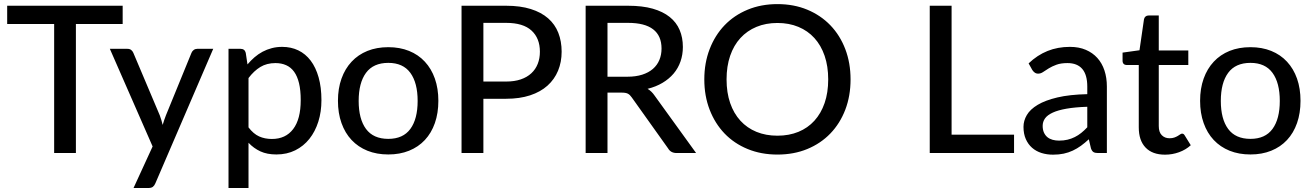

<svg xmlns="http://www.w3.org/2000/svg" viewBox="-20 -746 6400 936"><path d="M578 -629H350V0H244V-629H15V-718H578Z M1019.5 -508 737.5 147.5Q733 158.5 725.5 164.5Q718 170.5 703.5 170.5H631L724 -32L515.5 -508H600.5Q613 -508 620 -502Q627 -496 630 -488.5L759 -183.5Q763 -172 766.8 -160.2Q770.5 -148.5 773 -137Q776.5 -149 780.5 -160.8Q784.5 -172.5 789 -184L913.5 -488.5Q917 -497 924.5 -502.5Q932 -508 941.5 -508Z M1191.5 -125Q1215.5 -93.5 1243.2 -81Q1271 -68.5 1305.5 -68.5Q1372.5 -68.5 1409.2 -116.8Q1446 -165 1446 -257.5Q1446 -306 1437.8 -340.2Q1429.5 -374.5 1413.8 -396.2Q1398 -418 1375 -428.2Q1352 -438.5 1323 -438.5Q1280.5 -438.5 1249.2 -419.5Q1218 -400.5 1191.5 -365.5ZM1186.5 -432Q1202.5 -451 1220.8 -466.8Q1239 -482.5 1260 -493.8Q1281 -505 1304.8 -511.2Q1328.5 -517.5 1355.5 -517.5Q1399 -517.5 1434.2 -500.5Q1469.5 -483.5 1494.5 -450.5Q1519.5 -417.5 1533.2 -369Q1547 -320.5 1547 -257.5Q1547 -201 1531.8 -152.8Q1516.5 -104.5 1488.2 -69Q1460 -33.5 1419.2 -13.2Q1378.5 7 1327.5 7Q1282 7 1249.5 -8Q1217 -23 1191.5 -50V170.5H1094V-508H1152.5Q1173 -508 1178 -488.5Z M1873 -516Q1929 -516 1974.2 -497.8Q2019.5 -479.5 2051.2 -445.2Q2083 -411 2100 -362.8Q2117 -314.5 2117 -254.5Q2117 -194.5 2100 -146Q2083 -97.5 2051.2 -63.5Q2019.5 -29.5 1974.2 -11.2Q1929 7 1873 7Q1816.5 7 1771.2 -11.2Q1726 -29.5 1694 -63.5Q1662 -97.5 1644.8 -146Q1627.5 -194.5 1627.5 -254.5Q1627.5 -314.5 1644.8 -362.8Q1662 -411 1694 -445.2Q1726 -479.5 1771.2 -497.8Q1816.5 -516 1873 -516ZM1873 -69Q1945 -69 1980.5 -117.5Q2016 -166 2016 -254Q2016 -342 1980.5 -390.8Q1945 -439.5 1873 -439.5Q1800 -439.5 1764.2 -390.8Q1728.5 -342 1728.5 -254Q1728.5 -166 1764.2 -117.5Q1800 -69 1873 -69Z M2447.5 -348.5Q2488 -348.5 2518.8 -359Q2549.5 -369.5 2570.2 -388.8Q2591 -408 2601.5 -434.8Q2612 -461.5 2612 -494Q2612 -559.5 2571.2 -597Q2530.5 -634.5 2447.5 -634.5H2336.5V-348.5ZM2447.5 -718Q2516.5 -718 2567.5 -702Q2618.5 -686 2652 -656.8Q2685.5 -627.5 2701.8 -586Q2718 -544.5 2718 -494Q2718 -443.5 2700.5 -401.2Q2683 -359 2649 -328.5Q2615 -298 2564.2 -281.2Q2513.5 -264.5 2447.5 -264.5H2336.5V0H2230V-718Z M3038.5 -372Q3079.5 -372 3110.8 -382Q3142 -392 3163 -410.2Q3184 -428.5 3194.5 -453.8Q3205 -479 3205 -509.5Q3205 -571.5 3164.2 -603Q3123.5 -634.5 3042 -634.5H2941.5V-372ZM3373.5 0H3278.5Q3250 0 3237 -22.5L3059.5 -271.5Q3051 -284 3041 -289.2Q3031 -294.5 3011 -294.5H2941.5V0H2835V-718H3042Q3111.5 -718 3161.8 -703.8Q3212 -689.5 3244.8 -663.2Q3277.5 -637 3293.2 -600Q3309 -563 3309 -517Q3309 -479.5 3297.5 -446.5Q3286 -413.5 3263.8 -387.2Q3241.5 -361 3209.5 -342Q3177.5 -323 3137 -313Q3157 -301 3171.5 -279.5Z M4126.5 -359Q4126.5 -278.5 4100.8 -211.2Q4075 -144 4028 -95.2Q3981 -46.5 3915.5 -19.5Q3850 7.5 3770 7.5Q3690.5 7.5 3624.8 -19.5Q3559 -46.5 3512.2 -95.2Q3465.5 -144 3439.5 -211.2Q3413.5 -278.5 3413.5 -359Q3413.5 -439 3439.5 -506.5Q3465.5 -574 3512.2 -622.8Q3559 -671.5 3624.8 -698.8Q3690.5 -726 3770 -726Q3850 -726 3915.5 -698.8Q3981 -671.5 4028 -622.8Q4075 -574 4100.8 -506.5Q4126.5 -439 4126.5 -359ZM4017.5 -359Q4017.5 -423 4000 -474Q3982.5 -525 3950.2 -560.5Q3918 -596 3872.2 -615Q3826.5 -634 3770 -634Q3713.5 -634 3667.8 -615Q3622 -596 3589.5 -560.5Q3557 -525 3539.5 -474Q3522 -423 3522 -359Q3522 -294.5 3539.5 -243.8Q3557 -193 3589.5 -157.5Q3622 -122 3667.8 -103.2Q3713.5 -84.5 3770 -84.5Q3826.5 -84.5 3872.2 -103.2Q3918 -122 3950.2 -157.5Q3982.5 -193 4000 -243.8Q4017.5 -294.5 4017.5 -359Z M4923.5 -89.5V0H4512.5V-718H4619V-89.5Z M5280.5 -225.5Q5221 -223.5 5179.5 -216.2Q5138 -209 5112 -197Q5086 -185 5074.5 -168.8Q5063 -152.5 5063 -132.5Q5063 -113.5 5069.2 -99.8Q5075.5 -86 5086.2 -77.2Q5097 -68.5 5111.5 -64.5Q5126 -60.5 5143 -60.5Q5165.5 -60.5 5184.2 -65Q5203 -69.5 5219.5 -77.8Q5236 -86 5251 -98Q5266 -110 5280.5 -125.5ZM4994.5 -437Q5037 -477.5 5086.8 -497.5Q5136.5 -517.5 5196 -517.5Q5239.5 -517.5 5273 -503.2Q5306.5 -489 5329.5 -463.5Q5352.5 -438 5364.2 -402.5Q5376 -367 5376 -324V0H5332.5Q5318 0 5310.5 -4.8Q5303 -9.5 5298.5 -22.5L5288 -67Q5268.5 -49 5249.5 -35.2Q5230.5 -21.5 5209.8 -11.8Q5189 -2 5165.5 3Q5142 8 5113.5 8Q5083.5 8 5057.2 -0.2Q5031 -8.5 5011.5 -25.5Q4992 -42.5 4980.8 -68Q4969.5 -93.5 4969.5 -127.5Q4969.5 -157.5 4985.8 -185.2Q5002 -213 5038.8 -235Q5075.5 -257 5134.8 -271Q5194 -285 5280.5 -287V-324Q5280.5 -381.5 5256 -410Q5231.5 -438.5 5184 -438.5Q5152 -438.5 5130.2 -430.5Q5108.5 -422.5 5092.8 -412.8Q5077 -403 5065.2 -395Q5053.5 -387 5041 -387Q5031 -387 5023.8 -392.5Q5016.5 -398 5012 -405.5Z M5659.5 8Q5598 8 5564.8 -26.5Q5531.5 -61 5531.5 -125V-429H5472.5Q5464 -429 5458.2 -434.2Q5452.5 -439.5 5452.5 -450V-489.5L5535 -501L5557 -652.5Q5559 -661 5564.8 -665.8Q5570.5 -670.5 5579.5 -670.5H5629V-500H5773V-429H5629V-131.5Q5629 -101.5 5643.8 -86.8Q5658.5 -72 5681.5 -72Q5695 -72 5704.8 -75.5Q5714.5 -79 5721.5 -83.2Q5728.5 -87.5 5733.5 -91Q5738.5 -94.5 5742.5 -94.5Q5747.5 -94.5 5750.2 -92.2Q5753 -90 5756 -85L5785 -38Q5761 -16 5728 -4Q5695 8 5659.5 8Z M6076 -516Q6132 -516 6177.2 -497.8Q6222.5 -479.5 6254.2 -445.2Q6286 -411 6303 -362.8Q6320 -314.5 6320 -254.5Q6320 -194.5 6303 -146Q6286 -97.5 6254.2 -63.5Q6222.5 -29.5 6177.2 -11.2Q6132 7 6076 7Q6019.5 7 5974.2 -11.2Q5929 -29.5 5897 -63.5Q5865 -97.5 5847.8 -146Q5830.5 -194.5 5830.5 -254.5Q5830.5 -314.5 5847.8 -362.8Q5865 -411 5897 -445.2Q5929 -479.5 5974.2 -497.8Q6019.5 -516 6076 -516ZM6076 -69Q6148 -69 6183.5 -117.5Q6219 -166 6219 -254Q6219 -342 6183.5 -390.8Q6148 -439.5 6076 -439.5Q6003 -439.5 5967.2 -390.8Q5931.5 -342 5931.5 -254Q5931.5 -166 5967.2 -117.5Q6003 -69 6076 -69Z"/></svg>

Font: TypoPRO Lato
Style: Regular
Weight: 500
Designer: Lukasz Dziedzic with Adam Twardoch and Botio Nikoltchev
Foundry: tyPoland Lukasz Dziedzic
Version: Version 2.010; 2014-09-01; http://www.latofonts.com/